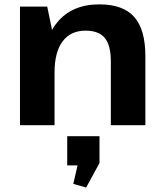

<svg xmlns="http://www.w3.org/2000/svg" viewBox="-20 -570 745 874"><path d="M484.5 -290.9Q484.5 -363.9 457 -397.2Q429.5 -430.5 369.5 -430.5Q301.6 -430.5 264.9 -381.6Q228.3 -332.7 228.3 -239.8L172.1 -158.3V-227.9Q172.1 -384 239.5 -467Q306.9 -550.1 432.2 -550.1Q540.1 -550.1 590.9 -493Q641.8 -435.9 641.8 -313V0H484.5ZM70.9 -540H195L228.3 -378.1V0H70.9ZM432.9 50V172.1L372.1 283.7L313.7 266.9L351.5 102.7L412.5 183.3L286 182.8V50Z"/></svg>

Font: Pathway Extreme 8pt Thin 12pt
Style: Regular
Weight: 100
Version: Version 1.001;gftools[0.9.26]